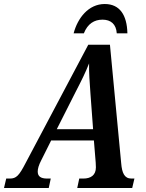

<svg xmlns="http://www.w3.org/2000/svg" viewBox="-64 -937 726 957"><path d="M303 -771H354C373 -819 406 -839 447 -839C488 -839 515 -817 518 -771H571C569 -862 533 -917 458 -917C377 -917 323 -847 303 -771ZM-44 0H179L189 -47H171C139 -47 124 -58 124 -82C124 -96 129 -114 142 -139L191 -237H404L413 -127C413 -120 414 -110 414 -103C414 -64 389 -47 351 -47H331L321 0H595L606 -47H591C556 -47 544 -75 540 -124L484 -714H376L64 -125C31 -61 17 -47 -15 -47H-33ZM312 -477C344 -539 361 -573 380 -621C379 -573 383 -527 387 -468L400 -293H219Z"/></svg>

Font: Noto Serif Condensed SemiBold
Style: Italic
Weight: 600
Width: 3
Italic angle: -12°
Designer: Monotype Design Team
Foundry: Monotype Imaging Inc.
Version: Version 2.014